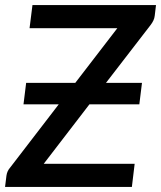

<svg xmlns="http://www.w3.org/2000/svg" viewBox="-34 -740 638 760"><path d="M583.5 -720 578.5 -678Q577.5 -668 573.2 -659Q569 -650 562.5 -641.5L385.5 -412H528L517.5 -327H320L139 -91.5H499L488 0H-14L-8.5 -44.5Q-6 -63 6 -76.5L198.5 -327H59L69.5 -412H264L430.5 -628.5H83L94.5 -720Z"/></svg>

Font: Lato Semibold
Style: Italic
Weight: 600
Italic angle: -7°
Designer: Lukasz Dziedzic
Foundry: tyPoland Lukasz Dziedzic
Version: Version 2.006; 2014-01-15